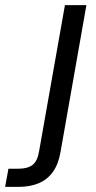

<svg xmlns="http://www.w3.org/2000/svg" viewBox="-134 -516 377 751"><path d="M-114 215 -101 144H-63Q-25 144 -6 128.5Q13 113 19 75L120 -496H204L103 77Q95 125 73.5 155.5Q52 186 18 200.5Q-16 215 -63 215Z"/></svg>

Font: DM Sans 28pt
Style: Italic
Weight: 400
Italic angle: -10°
Version: Version 4.004;gftools[0.9.30]